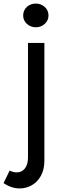

<svg xmlns="http://www.w3.org/2000/svg" viewBox="-71 -790 354 1077"><path d="M39 267Q16 267 -6.5 259.5Q-29 252 -51 237L-17 167Q4 177 23 177Q51 177 68.5 155Q86 133 86 94V-549H178V111Q178 161 158.5 196Q139 231 107.5 249Q76 267 39 267ZM130 -637Q101 -637 80 -656Q59 -675 59 -703Q59 -732 79.5 -751Q100 -770 130 -770Q159 -770 180 -751Q201 -732 201 -703Q201 -675 180 -656Q159 -637 130 -637Z"/></svg>

Font: Parkinsans Light
Style: Regular
Weight: 400
Version: Version 1.000